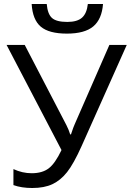

<svg xmlns="http://www.w3.org/2000/svg" viewBox="-20 -941 661 971"><path d="M143.1 9.8Q88.9 9.8 47.9 -4.9V-85.9Q93.3 -64.9 140.1 -64.9Q193.8 -64.9 226.3 -89.6Q258.8 -114.3 291 -182.1L13.2 -713.9H105L315.9 -308.1Q328.1 -284.2 335 -261.2H338.9Q352.5 -302.2 357.9 -313L533.2 -713.9H621.1L393.1 -203.1Q352.1 -111.8 319.1 -70.3Q286.1 -28.8 244.9 -9.5Q203.6 9.8 143.1 9.8ZM318.4 -771Q228 -771 186.5 -805.9Q145 -840.8 140.1 -920.9H216.3Q220.7 -870.1 242.9 -850.1Q265.1 -830.1 320.3 -830.1Q370.6 -830.1 394.8 -851.6Q418.9 -873 424.3 -920.9H501Q495.1 -843.8 451.7 -807.4Q408.2 -771 318.4 -771Z"/></svg>

Font: XL-Viking
Style: Regular
Weight: 400
Foundry: Ascender Corporation
Version: Version 1.10 March 23, 2015